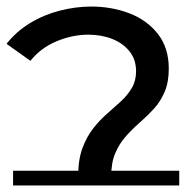

<svg xmlns="http://www.w3.org/2000/svg" viewBox="-42 -558 568 587"><path d="M197 0V-19Q197 -70 210 -105Q223 -140 243 -165.5Q263 -191 285.5 -210.5Q308 -230 328 -248.5Q348 -267 361 -289Q374 -311 374 -340Q374 -376 354 -401Q334 -426 301 -439Q268 -452 228 -452Q180 -452 131.5 -432Q83 -412 51 -372L-22 -424Q8 -462 50 -487.5Q92 -513 141 -525.5Q190 -538 237 -538Q299 -538 353 -517.5Q407 -497 440.5 -454.5Q474 -412 474 -348Q474 -307 461.5 -277.5Q449 -248 429 -226Q409 -204 386 -184Q363 -164 343 -141.5Q323 -119 310.5 -90Q298 -61 298 -19V0ZM-2 9V-36H506V9Z"/></svg>

Font: Montserrat Underline Thin Medium
Style: Regular
Weight: 500
Version: Version 9.000